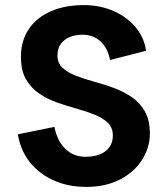

<svg xmlns="http://www.w3.org/2000/svg" viewBox="-20 -725 659 752"><path d="M318 7Q246 7 189 -19Q132 -45 96 -91Q60 -137 50 -199L193 -228Q204 -173 236 -142Q268 -111 314 -111Q366 -111 394 -133.5Q422 -156 422 -194Q422 -225 402.5 -244Q383 -263 350.5 -276Q318 -289 280 -299.5Q242 -310 203.5 -323.5Q165 -337 133 -359Q101 -381 81.5 -415Q62 -449 62 -502Q62 -566 93 -611.5Q124 -657 179.5 -681Q235 -705 308 -705Q372 -705 424.5 -682Q477 -659 511 -618.5Q545 -578 552 -526L411 -490Q402 -537 373.5 -563Q345 -589 303 -589Q276 -589 253.5 -580Q231 -571 218 -553Q205 -535 205 -508Q205 -478 225 -459.5Q245 -441 277 -428.5Q309 -416 347.5 -405.5Q386 -395 424.5 -381Q463 -367 495.5 -345Q528 -323 547.5 -288.5Q567 -254 567 -202Q567 -147 536.5 -99Q506 -51 450 -22Q394 7 318 7Z"/></svg>

Font: Parkinsans SemiBold
Style: Regular
Weight: 600
Designer: Red Stone, Indian Type Foundry
Foundry: Indian Type Foundry
Version: Version 1.000